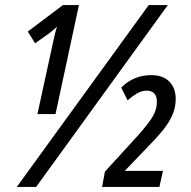

<svg xmlns="http://www.w3.org/2000/svg" viewBox="-20 -734 749 754"><path d="M46 0 564 -714H639L122 0ZM191 -580Q194 -595 197 -606Q200 -617 204 -629Q187 -614 177 -606L118 -564L89 -610L227 -714H290L198 -286H127ZM381 0 392 -60 510 -189Q549 -231 572.5 -265Q596 -299 596 -334Q596 -378 555 -378Q536 -378 517 -366.5Q498 -355 481 -340L456 -390Q505 -439 574 -439Q620 -439 645 -413.5Q670 -388 670 -345Q670 -309 654.5 -277Q639 -245 614 -215.5Q589 -186 562 -159L470 -63H620L606 0Z"/></svg>

Font: Noto Sans ExtraCondensed Medium
Style: Italic
Weight: 500
Width: 2
Italic angle: -12°
Designer: Monotype Design Team
Foundry: Monotype Imaging Inc.
Version: Version 2.013; ttfautohint (v1.8.4.7-5d5b)